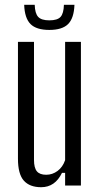

<svg xmlns="http://www.w3.org/2000/svg" viewBox="-20 -775 411 802"><path d="M152 7Q104 7 79.5 -20.5Q55 -48 55 -112V-600H122V-107Q122 -74 134 -59.5Q146 -45 173 -45Q199 -45 220.5 -61Q242 -77 252 -106V-600H318V0H252V-53H239Q210 7 152 7ZM81 -755H125Q126 -719 139.5 -704.5Q153 -690 186 -690Q220 -690 233 -704.5Q246 -719 247 -755H291Q289 -699 264.5 -674.5Q240 -650 186 -650Q132 -650 107.5 -674.5Q83 -699 81 -755Z"/></svg>

Font: Big Shoulders Display
Style: Regular
Weight: 400
Designer: Patric King
Foundry: XO Type Co
Version: Version 1.000; ttfautohint (v1.8.2)